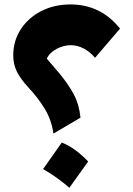

<svg xmlns="http://www.w3.org/2000/svg" viewBox="-20 -847 609 877"><path d="M528.3 -716.3 414.1 -583Q391.1 -610.4 362.3 -625.5Q333.5 -640.6 303.2 -640.6Q270.5 -640.6 238.3 -623.5Q206.1 -606.4 193.8 -579.1L250.5 -512.7Q293 -461.4 317.1 -416Q341.3 -370.6 347.7 -309.6L224.1 -236.8Q214.8 -300.8 183.8 -351.1Q152.8 -401.4 109.4 -447.8Q73.2 -486.8 56.9 -520.3Q40.5 -553.7 40.5 -593.8Q40.5 -660.6 75 -713.4Q109.4 -766.1 168.5 -796.4Q227.5 -826.7 301.8 -826.7Q440.4 -826.7 528.3 -716.3ZM262.2 -195.8Q321.3 -173.3 382.8 -109.4L296.9 10.7Q238.3 -40 176.8 -74.7Z"/></svg>

Font: Pinar-DS1-FD ExtraBold
Style: Regular
Weight: 800
Designer: Amin Abedi
Version: Version 2.000